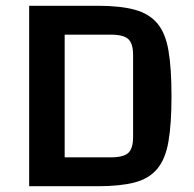

<svg xmlns="http://www.w3.org/2000/svg" viewBox="-20 -645 671 665"><path d="M81 -625H318Q396 -625 446 -611.5Q496 -598 524.5 -564.5Q553 -531 563.5 -470Q574 -409 574 -312Q574 -216 563.5 -155Q553 -94 524.5 -60Q496 -26 446 -13Q396 0 318 0H81ZM204 -525V-100H363Q408 -100 424.5 -115.5Q441 -131 441 -171V-454Q441 -494 424.5 -509.5Q408 -525 363 -525Z"/></svg>

Font: Changa ExtraLight Medium
Style: Regular
Weight: 500
Version: Version 3.002; ttfautohint (v1.8.2)